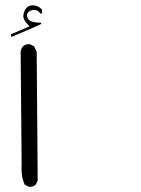

<svg xmlns="http://www.w3.org/2000/svg" viewBox="-20 -556 540 736"><path d="M138.2 -464.4Q137.7 -466.8 135.7 -469.2Q134.8 -469.2 133.8 -469.2Q92.8 -469.2 85.4 -487.8Q83.5 -492.7 83.5 -497.1Q83.5 -504.4 88.9 -509.8Q93.8 -514.6 102.5 -517.1Q106.9 -518.1 110.8 -518.1Q126 -518.1 134.8 -503.9Q135.3 -503.9 135.7 -503.9Q139.2 -503.9 141.6 -506.3L140.6 -520Q125.5 -535.6 104.5 -535.6Q90.8 -535.6 82.5 -526.9Q72.3 -515.6 69.8 -498.5Q69.3 -496.6 69.3 -494.6Q69.3 -480 85 -463.9L93.3 -455.1L21.5 -424.3L22.9 -416L25.4 -415L82.5 -439.5Q110.8 -451.2 138.2 -464.4ZM90.3 159.7Q92.3 160.2 96.2 160.2Q100.1 160.2 105.7 158.4Q111.3 156.7 116.2 152.8L124.5 136.7L120.6 -357.4L110.8 -378.4L95.2 -386.2Q93.3 -386.7 91.8 -386.7Q77.6 -386.7 68.4 -378.9Q60.5 -369.6 59.1 -356.9L63 74.7Q62.5 83 62.5 90.8Q62.5 124.5 74.7 151.9Z"/></svg>

Font: NaikaiFont
Style: Light
Weight: 300
Version: Version 1.89